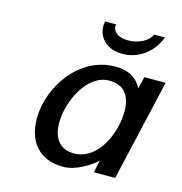

<svg xmlns="http://www.w3.org/2000/svg" viewBox="-107 -805 867 915"><g transform="rotate(15 327.0 -347.5)"><path d="M300 -708C298 -699 297 -691 297 -686C297 -623 346 -580 419 -580C497 -580 565 -629 595 -708H541C530 -675 480 -649 428 -649C383 -649 353 -669 353 -698C353 -701 354 -705 355 -708ZM105 -177C105 -67 164 13 285 13C347 13 413 -30 447 -60L434 0H539L654 -500H549L535 -441C514 -482 476 -513 403 -513C226 -513 105 -334 105 -177ZM213 -185C213 -287 281 -441 393 -441C466 -441 500 -395 500 -317C500 -213 439 -62 317 -62C241 -62 213 -120 213 -185Z"/></g></svg>

Font: Perun Medium Italic
Style: Regular
Weight: 500
Italic angle: -12°
Foundry: Copyright (c) Stefan Peev, Context Ltd, 2016
Version: Version 1.026